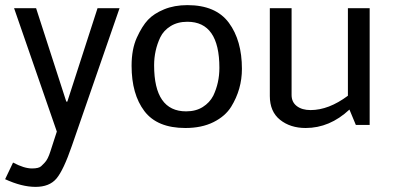

<svg xmlns="http://www.w3.org/2000/svg" viewBox="-49 -488 1536 750"><path d="M-29 212 2 147Q45 170 76 170Q103 170 112 161L125 148Q138 135 148 103Q158 71 164 53.5Q170 36 173 26L6 -456H92L210 -91H214L332 -456H418L232 81Q199 177 171.5 209.5Q144 242 90 242Q36 242 -29 212Z M683 -403Q645 -403 617.5 -386Q590 -369 577 -342Q553 -291 553 -233Q553 -53 678 -53Q716 -53 743 -70Q770 -87 784 -114Q808 -164 808 -223Q808 -403 683 -403ZM683 -468Q794 -468 845 -399Q896 -330 896 -219Q896 -139 854 -71Q831 -34 785 -11Q739 12 675 12Q565 12 515 -54Q465 -120 465 -231Q465 -296 485.5 -341Q506 -386 529 -410.5Q552 -435 592 -451.5Q632 -468 683 -468Z M1090 -456V-117Q1090 -89 1110.5 -73.5Q1131 -58 1164 -58Q1235 -58 1310 -114V-456H1395V0H1341L1316 -60Q1239 12 1145 12Q1085 12 1045 -20Q1005 -52 1005 -113V-456Z"/></svg>

Font: Average Sans
Style: Regular
Weight: 400
Designer: Eduardo Rodriguez Tunni
Foundry: Eduardo Rodriguez Tunni
Version: Version 1.001